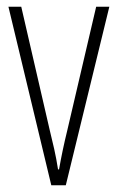

<svg xmlns="http://www.w3.org/2000/svg" viewBox="-20 -549 349 569"><path d="M132 0 5 -529H43L127 -165Q134 -137 140.5 -108Q147 -79 152 -47H155Q165 -104 179 -161L265 -529H304L175 0Z"/></svg>

Font: Noto Sans Khmer UI ExtraCondensed ExtraLight
Style: Regular
Weight: 200
Width: 2
Designer: Danh Hong and the Monotype Design Team
Foundry: Monotype Imaging Inc.
Version: Version 2.002; ttfautohint (v1.8.4.7-5d5b)